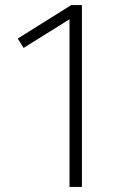

<svg xmlns="http://www.w3.org/2000/svg" viewBox="-20 -737 478 757"><path d="M303 -717H261L50 -585L73 -548L254 -661V0H303Z"/></svg>

Font: Glow Sans SC Normal Light
Style: Regular
Weight: 300
Designer: Ryoko NISHIZUKA (kana, bopomofo & ideographs); Paul D. Hunt (Latin, Greek & Cyrillic); Sandoll Communications, Soo-young
Version: Version 0.93